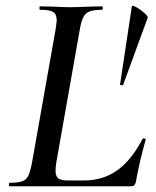

<svg xmlns="http://www.w3.org/2000/svg" viewBox="-20 -647 542 667"><path d="M13 -12Q42 -12 56.5 -17Q71 -22 78 -36Q85 -50 91 -81L173 -544Q177 -570 177 -576Q177 -598 164.5 -605.5Q152 -613 119 -613Q117 -613 117 -619Q117 -625 119 -625L164 -624Q202 -622 225 -622Q249 -622 289 -624L335 -625Q337 -625 337 -619Q337 -613 335 -613Q306 -613 291.5 -607.5Q277 -602 269.5 -587.5Q262 -573 257 -543L176 -85Q173 -66 173 -54Q173 -34 183 -27Q193 -20 219 -20H271Q338 -20 387.5 -55.5Q437 -91 475 -164Q476 -167 481.5 -166Q487 -165 486 -162Q463 -79 452 -15Q450 -7 446.5 -3.5Q443 0 436 0H13Q11 0 11 -6Q11 -12 13 -12ZM493 -585 408 -353Q407 -351 402 -351Q397 -351 397 -353L438 -625Q440 -630 454.5 -621.5Q469 -613 482 -601.5Q495 -590 493 -585Z"/></svg>

Font: Cormorant Infant SemiBold
Style: Italic
Weight: 600
Italic angle: -10°
Designer: Christian Thalmann (Catharsis Fonts)
Foundry: Catharsis Fonts
Version: Version 4.000